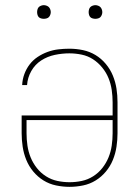

<svg xmlns="http://www.w3.org/2000/svg" viewBox="-20 -717 540 745"><path d="M250 8Q224 8 197.5 2.5Q171 -3 148.5 -17Q126 -31 109 -51.5Q92 -72 82 -96.5Q72 -121 68 -147.5Q64 -174 64 -200V-269H417V-320Q417 -344 413.5 -368Q410 -392 401 -414Q392 -436 376.5 -455Q361 -474 341 -487Q321 -500 297 -505Q273 -510 249 -510Q221 -510 192.5 -504Q164 -498 140 -482.5Q116 -467 101.5 -441.5Q87 -416 85 -387H66Q67 -409 74.5 -429.5Q82 -450 95 -467Q108 -484 126 -496Q144 -508 164.5 -515.5Q185 -523 206.5 -525.5Q228 -528 249 -528Q276 -528 302 -522.5Q328 -517 350.5 -503.5Q373 -490 390.5 -469Q408 -448 418 -423.5Q428 -399 432 -373Q436 -347 436 -320V-200Q436 -174 432 -147.5Q428 -121 418 -96.5Q408 -72 391 -51.5Q374 -31 351.5 -17Q329 -3 302.5 2.5Q276 8 250 8ZM250 -10Q274 -10 297.5 -15Q321 -20 341.5 -33Q362 -46 377 -65Q392 -84 401 -106Q410 -128 413.5 -152Q417 -176 417 -200V-251H83V-200Q83 -176 86.5 -152Q90 -128 99 -106Q108 -84 123 -65Q138 -46 158.5 -33Q179 -20 202.5 -15Q226 -10 250 -10ZM350 -644Q345 -644 339.5 -645.5Q334 -647 330.5 -650.5Q327 -654 325.5 -659.5Q324 -665 324 -670Q324 -675 325.5 -680.5Q327 -686 330.5 -689.5Q334 -693 339.5 -695Q345 -697 350 -697Q355 -697 360.5 -695Q366 -693 369.5 -689.5Q373 -686 375 -680.5Q377 -675 377 -670Q377 -665 375 -659.5Q373 -654 369.5 -650.5Q366 -647 360.5 -645.5Q355 -644 350 -644ZM150 -644Q145 -644 139.5 -645.5Q134 -647 130.5 -650.5Q127 -654 125.5 -659.5Q124 -665 124 -670Q124 -675 125.5 -680.5Q127 -686 130.5 -689.5Q134 -693 139.5 -695Q145 -697 150 -697Q155 -697 160.5 -695Q166 -693 169.5 -689.5Q173 -686 175 -680.5Q177 -675 177 -670Q177 -665 175 -659.5Q173 -654 169.5 -650.5Q166 -647 160.5 -645.5Q155 -644 150 -644Z"/></svg>

Font: Zed Mono Thin
Style: Regular
Weight: 100
Monospace: yes
Designer: Belleve Invis
Foundry: Belleve Invis
Version: Version 1.0.0; ttfautohint (v1.8.4)